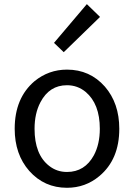

<svg xmlns="http://www.w3.org/2000/svg" viewBox="-20 -892 645 925"><path d="M302.7 12.7Q193.4 12.7 121.1 -68.4Q50.8 -148.4 50.8 -271.5Q50.8 -419.9 146.5 -501Q214.8 -556.6 302.7 -556.6Q413.1 -556.6 485.4 -474.6Q554.7 -394.5 554.7 -271.5Q554.7 -124 459 -43.9Q391.6 12.7 302.7 12.7ZM302.7 -63.5Q388.7 -63.5 432.6 -144.5Q460.9 -198.2 460.9 -271.5Q460.9 -391.6 392.6 -449.2Q353.5 -481.4 302.7 -481.4Q217.8 -481.4 174.8 -399.4Q146.5 -345.7 146.5 -271.5Q146.5 -147.5 216.8 -92.8Q253.9 -63.5 302.7 -63.5ZM287.1 -640.6 240.2 -685.5 398.4 -872.1 461.9 -810.5Z"/></svg>

Font: Taipei Sans TC Beta
Style: Regular
Weight: 400
Designer: JT Foundry
Foundry: JT Foundry
Version: Version 1.000